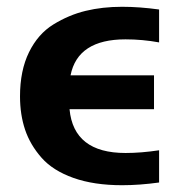

<svg xmlns="http://www.w3.org/2000/svg" viewBox="-20 -535 535 566"><path d="M185 -213Q197 -84 350 -84Q396 -84 449 -92V3Q391 11 340 11Q257 11 196.5 -10.5Q136 -32 102.5 -70Q69 -108 54 -152.5Q39 -197 39 -251Q39 -327 65.5 -381Q92 -435 137.5 -463Q183 -491 232.5 -503Q282 -515 340 -515Q391 -515 449 -507V-410Q400 -419 350 -419Q209 -419 188 -313H434V-213Z"/></svg>

Font: cwTeXHei
Style: Medium
Weight: 500
Version: Version 1.17